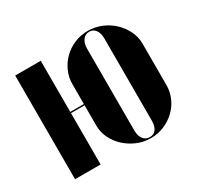

<svg xmlns="http://www.w3.org/2000/svg" viewBox="-117 -645 820 794"><g transform="rotate(-30 293.5 -247.5)"><path d="M387 -505Q353 -505 323 -492.5Q293 -480 270.5 -458Q248 -436 235 -407Q222 -378 222 -346V-148Q222 -116 236 -87.5Q250 -59 273.5 -37.5Q297 -16 327.5 -3Q358 10 393 10Q426 10 456 -2.5Q486 -15 508.5 -36.5Q531 -58 544 -87Q557 -116 557 -148V-346Q557 -378 543 -406.5Q529 -435 506 -457Q483 -479 452 -492Q421 -505 387 -505ZM390 -499Q409 -499 420 -484Q431 -469 431 -443V-51Q431 -25 420.5 -10.5Q410 4 391 4Q371 4 359.5 -11Q348 -26 348 -51V-443Q348 -468 359.5 -483.5Q371 -499 390 -499ZM35 -495V0H157V-245H279V-251H157V-495Z"/></g></svg>

Font: Moniqa Black
Style: Regular
Weight: 900
Designer: Rajesh Rajput
Foundry: Rajesh Rajput
Version: Version 1.000